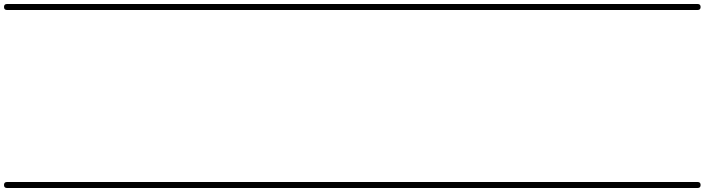

<svg xmlns="http://www.w3.org/2000/svg" viewBox="-35 -575 3523 960"><path d="M0 -555Q157 -555 313.5 -555Q470 -555 627 -555Q642 -555 642 -540Q642 -525 627 -525Q470 -525 313.5 -525Q157 -525 0 -525Q-15 -525 -15 -540Q-15 -555 0 -555ZM0 335Q157 335 313.5 335Q470 335 627 335Q642 335 642 350Q642 365 627 365Q470 365 313.5 365Q157 365 0 365Q-15 365 -15 350Q-15 335 0 335Z M627 -555Q747 -555 867.5 -555Q988 -555 1108 -555Q1123 -555 1123 -540Q1123 -525 1108 -525Q988 -525 867.5 -525Q747 -525 627 -525Q612 -525 612 -540Q612 -555 627 -555ZM627 335Q747 335 867.5 335Q988 335 1108 335Q1123 335 1123 350Q1123 365 1108 365Q988 365 867.5 365Q747 365 627 365Q612 365 612 350Q612 335 627 335Z M1108 -555Q1181 -555 1254.5 -555Q1328 -555 1401 -555Q1416 -555 1416 -540Q1416 -525 1401 -525Q1328 -525 1254.5 -525Q1181 -525 1108 -525Q1093 -525 1093 -540Q1093 -555 1108 -555ZM1108 335Q1181 335 1254.5 335Q1328 335 1401 335Q1416 335 1416 350Q1416 365 1401 365Q1328 365 1254.5 365Q1181 365 1108 365Q1093 365 1093 350Q1093 335 1108 335Z M1401 -555Q1521 -555 1641.5 -555Q1762 -555 1882 -555Q1897 -555 1897 -540Q1897 -525 1882 -525Q1762 -525 1641.5 -525Q1521 -525 1401 -525Q1386 -525 1386 -540Q1386 -555 1401 -555ZM1401 335Q1521 335 1641.5 335Q1762 335 1882 335Q1897 335 1897 350Q1897 365 1882 365Q1762 365 1641.5 365Q1521 365 1401 365Q1386 365 1386 350Q1386 335 1401 335Z M1882 -555Q1982 -555 2082.5 -555Q2183 -555 2283 -555Q2298 -555 2298 -540Q2298 -525 2283 -525Q2183 -525 2082.5 -525Q1982 -525 1882 -525Q1867 -525 1867 -540Q1867 -555 1882 -555ZM1882 335Q1982 335 2082.5 335Q2183 335 2283 335Q2298 335 2298 350Q2298 365 2283 365Q2183 365 2082.5 365Q1982 365 1882 365Q1867 365 1867 350Q1867 335 1882 335Z M2283 -555Q2405 -555 2526.5 -555Q2648 -555 2769 -555Q2784 -555 2784 -540Q2784 -525 2769 -525Q2648 -525 2526.5 -525Q2405 -525 2283 -525Q2268 -525 2268 -540Q2268 -555 2283 -555ZM2283 335Q2405 335 2526.5 335Q2648 335 2769 335Q2784 335 2784 350Q2784 365 2769 365Q2648 365 2526.5 365Q2405 365 2283 365Q2268 365 2268 350Q2268 335 2283 335Z M2769 -555Q2880 -555 2990.5 -555Q3101 -555 3212 -555Q3227 -555 3227 -540Q3227 -525 3212 -525Q3101 -525 2990.5 -525Q2880 -525 2769 -525Q2754 -525 2754 -540Q2754 -555 2769 -555ZM2769 335Q2880 335 2990.5 335Q3101 335 3212 335Q3227 335 3227 350Q3227 365 3212 365Q3101 365 2990.5 365Q2880 365 2769 365Q2754 365 2754 350Q2754 335 2769 335Z M3212 -555Q3272 -555 3332.5 -555Q3393 -555 3453 -555Q3468 -555 3468 -540Q3468 -525 3453 -525Q3393 -525 3332.5 -525Q3272 -525 3212 -525Q3197 -525 3197 -540Q3197 -555 3212 -555ZM3212 335Q3272 335 3332.5 335Q3393 335 3453 335Q3468 335 3468 350Q3468 365 3453 365Q3393 365 3332.5 365Q3272 365 3212 365Q3197 365 3197 350Q3197 335 3212 335Z"/></svg>

Font: FRB American Cursive Just Guidelines
Style: Italic
Weight: 400
Italic angle: -25°
Version: Version 2.0;Modular Font Editor K font №1